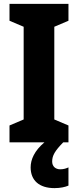

<svg xmlns="http://www.w3.org/2000/svg" viewBox="-20 -734 403 990"><path d="M249 99C249 68 263 44 306 0H333V-87L260 -118V-596L333 -627V-714H29V-627L102 -596V-118L29 -87V0H209C158 43 138 88 138 129C138 196 182 236 261 236C292 236 317 230 333 223V129C323 134 308 139 291 139C265 139 249 123 249 99Z"/></svg>

Font: Noto Sans Georgian Condensed ExtraBold
Style: Regular
Weight: 800
Width: 3
Designer: Monotype Design Team, Akaki Razmadze
Foundry: Google LLC
Version: Version 2.005